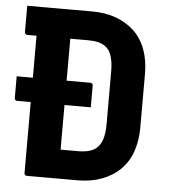

<svg xmlns="http://www.w3.org/2000/svg" viewBox="-51 -746 702 793"><g transform="rotate(5 300.0 -350.0)"><path d="M12 -406H317Q322 -406 325 -403Q328 -400 328 -395Q328 -372 328 -350.5Q328 -329 328 -305H23Q18 -305 15 -308Q12 -311 12 -316Q12 -340 12 -361.5Q12 -383 12 -406ZM539 -239Q539 -184 523 -139Q507 -94 475.5 -63.5Q444 -33 399.5 -16.5Q355 0 300 0Q278 0 253 0Q228 0 202.5 0Q177 0 153.5 0Q130 0 113 0Q96 0 90 0Q85 0 82 -3Q79 -6 79 -11Q79 -88 79 -165.5Q79 -243 79 -320.5Q79 -398 79 -475.5Q79 -553 79 -630H228L219 -608Q219 -581 219 -554Q219 -527 219 -501Q219 -453 219 -405Q219 -357 219 -310Q219 -263 219 -215Q219 -167 219 -120Q231 -120 243.5 -120Q256 -120 268 -120Q280 -120 292 -120Q332 -120 355 -132.5Q378 -145 388.5 -171.5Q399 -198 399 -239V-461Q399 -484 396 -501.5Q393 -519 387.5 -532.5Q382 -546 373 -555Q364 -564 352.5 -569.5Q341 -575 326 -577.5Q311 -580 292 -580Q261 -580 229.5 -580Q198 -580 166.5 -580Q135 -580 103.5 -580Q72 -580 41 -580Q38 -580 35.5 -581.5Q33 -583 31.5 -585.5Q30 -588 30 -591Q30 -618 30 -645.5Q30 -673 30 -700Q61 -700 93.5 -700Q126 -700 160 -700Q194 -700 229 -700Q264 -700 299 -700Q355 -700 399.5 -683.5Q444 -667 475.5 -636.5Q507 -606 523 -561.5Q539 -517 539 -462Z"/></g></svg>

Font: RecMonoLinear Nerd Font Mono
Style: Bold
Weight: 700
Monospace: yes
Version: Version 1.085; ttfautohint (v1.8.4.7-5d5b);Nerd Fonts 3.2.1